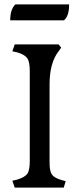

<svg xmlns="http://www.w3.org/2000/svg" viewBox="-20 -852 359 872"><path d="M270.5 -759.8Q293.9 -778.3 293.9 -832H49.8Q26.4 -809.6 26.4 -759.8ZM269.5 0 278.3 -29.3 259.8 -34.2Q226.6 -43.9 215.8 -59.1Q205.1 -74.2 205.1 -114.3V-468.8Q205.1 -566.4 246.1 -619.1L257.8 -635.7L246.1 -650.4H46.9L36.1 -619.1L57.6 -614.3Q91.8 -604.5 103.5 -587.9Q115.2 -571.3 115.2 -530.3V-120.1Q115.2 -78.1 104 -62.5Q92.8 -46.9 57.6 -36.1L36.1 -31.2L46.9 0Z"/></svg>

Font: Kurale
Style: Regular
Weight: 400
Version: 1.0; ttfautohint (v1.3)